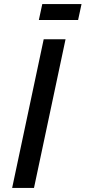

<svg xmlns="http://www.w3.org/2000/svg" viewBox="-20 -929 423 949"><path d="M40 0H148L304 -735H196ZM172 -830H366L383 -909H189Z"/></svg>

Font: League Gothic
Style: Italic
Weight: 400
Designer: The League of Moveable Type
Version: Version 1.600; ttfautohint (v1.8.3)